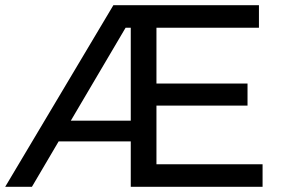

<svg xmlns="http://www.w3.org/2000/svg" viewBox="-21 -720 1088 740"><path d="M991 -87V0H483V-175H205L102 0H-1L416 -700H977V-613H582V-398H933V-313H582V-87ZM483 -255V-613H463L252 -255Z"/></svg>

Font: CMG Sans Medium
Style: Regular
Weight: 500
Designer: Julieta Ulanovsky
Foundry: Julieta Ulanovsky
Version: Version 7.200